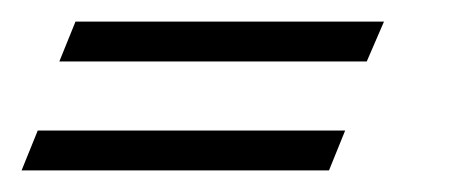

<svg xmlns="http://www.w3.org/2000/svg" viewBox="-24 -375 435 178"><path d="M281 -217H-4L11 -254H296ZM316 -318H31L46 -355H332Z"/></svg>

Font: Dynalight
Style: Regular
Weight: 400
Designer: Astigmatic (AOETI)
Foundry: Astigmatic (AOETI)
Version: Version 1.000